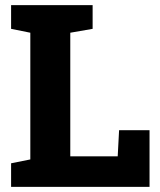

<svg xmlns="http://www.w3.org/2000/svg" viewBox="-20 -731 624 751"><path d="M23.4 0V-92.3L98.6 -107.4V-603L23.4 -618.2V-710.9H342.3V-618.2L254.9 -603V-119.6H440.4L445.8 -221.7H564.9V0Z"/></svg>

Font: Roboto Slab ExtraBold
Style: Regular
Weight: 800
Designer: Google
Version: Version 2.001; ttfautohint (v1.8.3)